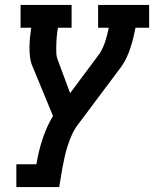

<svg xmlns="http://www.w3.org/2000/svg" viewBox="-20 -550 640 775"><path d="M46 205V113H127Q131 88 137 63Q143 38 151 13.5Q159 -11 169.5 -35Q180 -59 194 -82L112 -280Q104 -298 101.5 -317.5Q99 -337 99 -357Q99 -377 101 -397Q103 -417 106 -438Q106 -438 106 -438Q106 -438 106 -438H63V-530H269V-438H214Q212 -427 210.5 -416.5Q209 -406 208.5 -395.5Q208 -385 207.5 -375Q207 -365 207 -354.5Q207 -344 207.5 -333.5Q208 -323 211 -314L263 -174L383 -335Q384 -337 384.5 -338Q385 -339 386 -340Q399 -363 406.5 -388Q414 -413 419 -438H376V-530H582V-438H527Q527 -438 527 -438Q527 -438 527 -438Q523 -417 518 -397Q513 -377 506.5 -357Q500 -337 491 -317.5Q482 -298 469 -280L293 -45Q279 -26 269.5 -4.5Q260 17 253 39Q246 61 241 83Q236 105 232 127L219 205Z"/></svg>

Font: Iosevka Curly Slab SmBdExObl
Style: Regular
Weight: 600
Width: 7
Italic angle: -9°
Monospace: yes
Designer: Belleve Invis
Foundry: Belleve Invis
Version: Version 11.1.0; ttfautohint (v1.8.3)